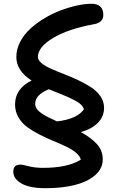

<svg xmlns="http://www.w3.org/2000/svg" viewBox="-20 -740 618 1009"><path d="M49.8 162.1Q49.8 144 58.6 134.5Q67.4 125 87.9 125Q97.7 125 130.4 133.5Q163.1 142.1 207 142.1Q335.9 142.1 404.8 99.1Q399.9 79.1 377.9 61.3Q356 43.5 325.2 29.1Q294.4 14.6 258.3 -0.2Q222.2 -15.1 187.3 -33Q152.3 -50.8 123.5 -71.8Q94.7 -92.8 76.9 -123.5Q59.1 -154.3 59.1 -190.9Q59.1 -273.9 146 -316.9Q65.9 -367.7 65.9 -440.9Q65.9 -481.4 85.9 -520Q106 -558.6 138.7 -588.6Q171.4 -618.7 213.1 -643.8Q254.9 -668.9 299.1 -685.5Q343.3 -702.1 385.3 -711.2Q427.2 -720.2 460.9 -720.2Q493.2 -720.2 508.1 -704.6Q522.9 -689 522.9 -662.1Q522.9 -621.1 474.1 -612.8Q339.4 -588.4 259.3 -540.5Q179.2 -492.7 179.2 -440.9Q179.2 -423.8 198.5 -408Q217.8 -392.1 248.3 -378.7Q278.8 -365.2 315.9 -350.8Q353 -336.4 390.1 -319.1Q427.2 -301.8 457.8 -282Q488.3 -262.2 507.6 -234.4Q526.9 -206.5 526.9 -173.8Q526.9 -127.9 494.9 -95Q462.9 -62 404.8 -45.9Q458.5 -16.6 489.3 17.3Q520 51.3 520 97.2Q520 147 478.5 181.9Q437 216.8 370.6 232.9Q304.2 249 220.2 249Q136.2 249 93 224.4Q49.8 199.7 49.8 162.1ZM165 -194.8Q165 -180.7 173.3 -168.2Q181.6 -155.8 199 -144Q216.3 -132.3 234.1 -123.3Q252 -114.3 279.8 -102.1Q383.3 -113.8 420.9 -165Q417.5 -177.7 406.5 -189.2Q395.5 -200.7 374.3 -211.9Q353 -223.1 336.2 -230.5Q319.3 -237.8 286.4 -251Q253.4 -264.2 236.8 -271Q165 -242.2 165 -194.8Z"/></svg>

Font: Shantell Sans Irregular Bouncy
Style: Regular
Weight: 500
Designer: Stephen Nixon, Anya Danilova, Shantell Martin
Foundry: Arrow Type
Version: Version 1.006;[9816181b4]